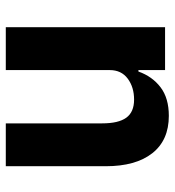

<svg xmlns="http://www.w3.org/2000/svg" viewBox="10 -613 603 663"><g transform="rotate(90 311.5 -281.5)"><path d="M74 0V-550H222V-458H227Q244 -506 281.5 -534.5Q319 -563 380 -563Q464 -563 509 -506Q554 -449 554 -345V0H406V-333Q406 -389 386.5 -416Q367 -443 324 -443Q281 -443 251.5 -421Q222 -399 222 -359V0Z"/></g></svg>

Font: IBM Plex Sans JP
Style: Bold
Weight: 700
Designer: Mike Abbink; Paul van der Laan; Pieter van Rosmalen; Wujin Sim; Yejin Wi; Jinhee Kim; Boomi Park; Yona Kim; Kichan Ma
Foundry: Sandoll Inc.
Version: Version 1.001